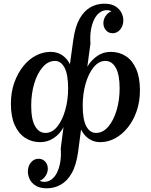

<svg xmlns="http://www.w3.org/2000/svg" viewBox="-20 -760 817 1040"><path d="M233 260Q197 260 174 246Q151 232 141 211Q131 190 131 169Q131 140 147.5 120Q164 100 189 100Q211 100 225 115.5Q239 131 239 154Q239 179 221.5 200Q204 221 181 221Q159 221 149 205Q139 189 139 176L165 177Q166 196 182.5 210.5Q199 225 220 225Q241 225 259 212Q277 199 289 174.5Q301 150 306.5 117Q312 84 309 44L324 -71L363 -247L354 -378L377 -544Q387 -616 411.5 -659Q436 -702 470.5 -721Q505 -740 545 -740Q583 -740 605.5 -725.5Q628 -711 638 -690.5Q648 -670 648 -650Q648 -621 631.5 -600.5Q615 -580 590 -580Q568 -580 554 -596Q540 -612 540 -634Q540 -660 557.5 -680.5Q575 -701 598 -701Q620 -701 629.5 -685.5Q639 -670 640 -656H614Q613 -676 596.5 -690.5Q580 -705 559 -705Q538 -705 520 -692Q502 -679 490 -654.5Q478 -630 472.5 -597Q467 -564 470 -524L453 -399L415 -222L424 -96L403 63Q393 135 368.5 178Q344 221 309 240.5Q274 260 233 260ZM254 -479Q286 -479 310.5 -465Q335 -451 351.5 -425Q368 -399 373 -363L374 -216L324 -71Q304 -34 271 -12Q238 10 197 10Q152 10 116 -13.5Q80 -37 59.5 -83Q39 -129 39 -198Q39 -261 57.5 -312.5Q76 -364 106 -401.5Q136 -439 174.5 -459Q213 -479 254 -479ZM278 -430Q240 -430 210.5 -395.5Q181 -361 165 -306Q149 -251 149 -188Q149 -113 170 -76.5Q191 -40 226 -40Q263 -40 290.5 -74.5Q318 -109 333.5 -164Q349 -219 349 -281Q349 -357 329.5 -393.5Q310 -430 278 -430ZM523 10Q492 10 467.5 -4.5Q443 -19 426.5 -45Q410 -71 404 -106V-253L453 -399Q475 -435 507 -457Q539 -479 580 -479Q626 -479 661.5 -456Q697 -433 717.5 -386.5Q738 -340 738 -271Q738 -209 720 -157.5Q702 -106 671.5 -68.5Q641 -31 603 -10.5Q565 10 523 10ZM500 -40Q538 -40 567 -74.5Q596 -109 612 -164Q628 -219 628 -281Q628 -356 607 -393Q586 -430 551 -430Q515 -430 487 -395.5Q459 -361 443.5 -306Q428 -251 428 -188Q428 -112 447.5 -76Q467 -40 500 -40Z"/></svg>

Font: Brygada 1918 SemiBold
Style: Italic
Weight: 600
Italic angle: -8°
Designer: Mateusz Machalski | Borys Kosmynka | Przemek Hoffer
Foundry: NIEPODLEGLA 2018
Version: Version 3.006